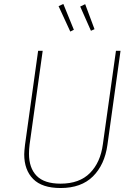

<svg xmlns="http://www.w3.org/2000/svg" viewBox="-20 -937 681 967"><path d="M521 -207Q507 -107 448 -48.5Q389 10 285 10Q192 10 147 -35.5Q102 -81 102 -160Q102 -174 106 -208L172 -681H195L129 -209Q126 -185 126 -163Q126 -91 164.5 -51.5Q203 -12 285 -12Q380 -12 433 -65.5Q486 -119 498 -210L564 -681H587ZM299 -917 352 -787 334 -778 275 -906ZM409 -916 456 -790 438 -782 384 -904Z"/></svg>

Font: Fira Sans Thin
Style: Italic
Weight: 250
Italic angle: -8°
Designer: Carrois Corporate & Edenspiekermann AG
Foundry: Carrois Corporate GbR & Edenspiekermann AG
Version: Version 4.203